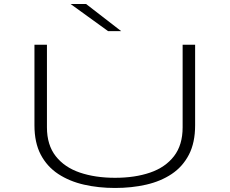

<svg xmlns="http://www.w3.org/2000/svg" viewBox="-20 -922 1140 953"><path d="M551 11Q469 11 396.8 -5.5Q324.5 -22 269 -58.5Q213.5 -95 182.2 -154.5Q151 -214 151 -300V-700H213V-290Q213 -202.5 256.5 -147Q300 -91.5 376.2 -65.5Q452.5 -39.5 551 -39.5Q650 -39.5 725.5 -65.5Q801 -91.5 843.8 -147Q886.5 -202.5 886.5 -290V-700H948.5V-300Q948.5 -214 917.8 -154.5Q887 -95 832.5 -58.5Q778 -22 705.8 -5.5Q633.5 11 551 11ZM516.5 -767.5 330.5 -902H407.5L581.5 -767.5Z"/></svg>

Font: Trispace Expanded ExtraLight
Style: Regular
Weight: 200
Width: 7
Designer: Tyler Finck
Foundry: Etcetera Type Company
Version: Version 1.210; ttfautohint (v1.8.3)